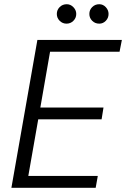

<svg xmlns="http://www.w3.org/2000/svg" viewBox="-20 -889 597 909"><path d="M34 0 157 -700H557L546 -644H217L171 -380H470L461 -324H161L114 -56H443L433 0ZM295 -777Q276 -777 262.5 -790.5Q249 -804 249 -823Q249 -842 262.5 -855.5Q276 -869 296 -869Q314 -869 327.5 -855Q341 -841 341 -823Q341 -804 327.5 -790.5Q314 -777 295 -777ZM450 -777Q430 -777 416.5 -790.5Q403 -804 403 -823Q403 -842 416.5 -855.5Q430 -869 450 -869Q468 -869 481 -855Q494 -841 494 -823Q494 -804 481 -790.5Q468 -777 450 -777Z"/></svg>

Font: DM Sans 18pt Light
Style: Italic
Weight: 300
Italic angle: -10°
Designer: Colophon Foundry, Jonny Pinhorn
Foundry: Colophon Foundry
Version: Version 4.004;gftools[0.9.30]